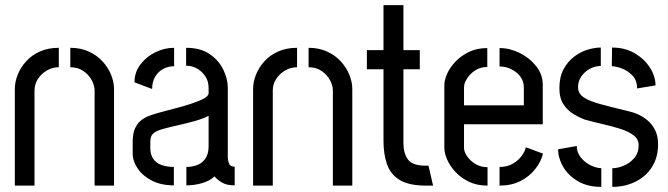

<svg xmlns="http://www.w3.org/2000/svg" viewBox="-20 -726 2614 751"><path d="M38 -378Q38 -406 49.5 -434.5Q61 -463 83 -487Q105 -511 137 -525Q169 -539 210 -539V-463Q185 -463 163.5 -450.5Q142 -438 128.5 -417.5Q115 -397 115 -372V0H38ZM350 -372Q350 -391 339 -412Q328 -433 306.5 -448Q285 -463 255 -463V-539Q295 -539 327 -524.5Q359 -510 381 -486Q403 -462 414.5 -433.5Q426 -405 426 -378V0H350Z M660 -1Q610 -1 574 -19.5Q538 -38 518.5 -67Q499 -96 499 -125V-173Q499 -188 502 -204.5Q505 -221 516 -238Q527 -255 550 -267Q566 -275 595.5 -283.5Q625 -292 659 -300.5Q693 -309 724 -319Q755 -329 775.5 -339.5Q796 -350 796 -362V-381Q796 -409 782.5 -428.5Q769 -448 749.5 -458.5Q730 -469 708 -469V-539Q764 -539 800 -514.5Q836 -490 853.5 -453.5Q871 -417 871 -383V-107Q871 -101 875.5 -87.5Q880 -74 898 -74V-1Q868 -1 850 -11Q832 -21 819 -36Q800 -18 770 -9.5Q740 -1 709 -1V-73Q732 -73 751.5 -80.5Q771 -88 783.5 -106Q796 -124 796 -155V-273Q775 -262 743.5 -253Q712 -244 678 -236.5Q644 -229 617 -221.5Q590 -214 580 -204Q568 -195 568 -172V-143Q569 -118 581 -102.5Q593 -87 613.5 -80Q634 -73 660 -73ZM575 -378 506 -404Q506 -443 529 -473.5Q552 -504 587.5 -521.5Q623 -539 661 -539V-467Q638 -467 618.5 -456.5Q599 -446 587 -426Q575 -406 575 -378Z M970 -378Q970 -406 981.5 -434.5Q993 -463 1015 -487Q1037 -511 1069 -525Q1101 -539 1142 -539V-463Q1117 -463 1095.5 -450.5Q1074 -438 1060.5 -417.5Q1047 -397 1047 -372V0H970ZM1282 -372Q1282 -391 1271 -412Q1260 -433 1238.5 -448Q1217 -463 1187 -463V-539Q1227 -539 1259 -524.5Q1291 -510 1313 -486Q1335 -462 1346.5 -433.5Q1358 -405 1358 -378V0H1282Z M1641 0Q1577 -1 1542.5 -22.5Q1508 -44 1494 -83Q1480 -122 1480 -175V-455H1415V-530H1480V-706H1558V-530H1622V-455H1558V-165Q1558 -127 1575.5 -102.5Q1593 -78 1644 -78H1656L1674 0Z M1887 0Q1845 0 1813.5 -15.5Q1782 -31 1760.5 -54.5Q1739 -78 1728.5 -103Q1718 -128 1718 -147V-393Q1718 -412 1728.5 -436.5Q1739 -461 1760.5 -484Q1782 -507 1813.5 -522.5Q1845 -538 1886 -538V-464Q1859 -464 1838.5 -450.5Q1818 -437 1806.5 -418.5Q1795 -400 1795 -385V-314H2029V-384Q2029 -409 2015 -427Q2001 -445 1979.5 -455.5Q1958 -466 1934 -466V-538Q1974 -538 2012.5 -519Q2051 -500 2077 -467.5Q2103 -435 2103 -394V-240H1795V-147Q1795 -133 1806.5 -115.5Q1818 -98 1839 -85Q1860 -72 1887 -72ZM1934 0V-73Q1964 -73 1985.5 -85.5Q2007 -98 2020 -115.5Q2033 -133 2037 -150L2104 -125Q2096 -93 2073 -64Q2050 -35 2015 -17.5Q1980 0 1934 0Z M2375 5V-68Q2396 -68 2420 -78Q2444 -88 2461 -108Q2478 -128 2478 -158Q2478 -182 2458 -197Q2438 -212 2406.5 -222Q2375 -232 2337.5 -240.5Q2300 -249 2265 -259Q2247 -266 2224.5 -279Q2202 -292 2185 -316.5Q2168 -341 2168 -381Q2168 -425 2184.5 -455.5Q2201 -486 2226.5 -505Q2252 -524 2279.5 -532Q2307 -540 2330 -540V-468Q2307 -468 2286.5 -456.5Q2266 -445 2253.5 -426.5Q2241 -408 2241 -385Q2241 -360 2263.5 -345Q2286 -330 2331 -318Q2376 -306 2442 -290Q2457 -287 2476 -278.5Q2495 -270 2513 -255Q2531 -240 2542.5 -217Q2554 -194 2554 -162Q2554 -110 2530 -72.5Q2506 -35 2465 -15Q2424 5 2375 5ZM2332 5Q2278 5 2240 -17.5Q2202 -40 2182.5 -74Q2163 -108 2163 -142L2236 -155Q2236 -130 2251.5 -110.5Q2267 -91 2289 -80Q2311 -69 2332 -68ZM2472 -380Q2472 -412 2453.5 -431Q2435 -450 2411.5 -458.5Q2388 -467 2373 -467L2374 -540Q2425 -540 2463 -517.5Q2501 -495 2522.5 -461Q2544 -427 2544 -392Z"/></svg>

Font: Stick No Bills
Style: Regular
Weight: 400
Version: Version 2.000